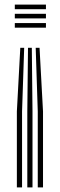

<svg xmlns="http://www.w3.org/2000/svg" viewBox="-20 -620 262 840"><path d="M136.2 -411 145.2 -132.5V200H168.2V-132.5L153 -411ZM68.8 -411 53.8 -132.5V200H76.5V-132.5L85.8 -411ZM102.5 -411 99.5 -132.5V200H122.2V-132.5L119.2 -411ZM44.8 -519.2V-499H181V-519.2ZM44.8 -559.5V-539.5H181V-559.5ZM44.8 -600V-579.8H181V-600Z"/></svg>

Font: Big Shoulders Inline Text
Style: Bold
Weight: 700
Designer: Patric King
Foundry: XO Type Co
Version: Version 1.000